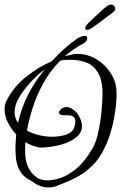

<svg xmlns="http://www.w3.org/2000/svg" viewBox="-26 -801 531 841"><path d="M484 -405Q486 -379 481.5 -336.5Q477 -294 465.5 -246Q454 -198 433 -155Q411 -108 381 -78Q351 -48 320 -30.5Q289 -13 263.5 -3Q238 7 223 13Q208 20 187 20Q168 20 151 14Q134 8 124 0Q117 -6 104 -12.5Q91 -19 77 -32Q63 -45 53 -69.5Q43 -94 42 -136Q41 -156 42.5 -175Q44 -194 45 -212Q23 -236 8.5 -264.5Q-6 -293 -6 -321Q-6 -344 4 -363Q37 -425 92 -467.5Q147 -510 200 -532Q227 -562 256.5 -588Q286 -614 316 -635Q336 -644 344 -644Q356 -644 356 -634Q356 -620 340 -611Q317 -599 297 -585Q277 -571 258 -555Q277 -560 290.5 -562.5Q304 -565 311 -565Q358 -565 396.5 -541.5Q435 -518 458.5 -481.5Q482 -445 484 -405ZM423 -391Q423 -454 401.5 -486Q380 -518 348.5 -528.5Q317 -539 285 -539Q277 -539 269.5 -539Q262 -539 255 -538Q251 -538 247 -537.5Q243 -537 238 -535Q195 -492 165.5 -439.5Q136 -387 118.5 -333Q101 -279 92 -229Q116 -216 145 -209Q174 -202 202 -202Q237 -202 264 -211.5Q291 -221 298 -240Q304 -257 304 -268Q304 -285 293.5 -291Q283 -297 268 -296Q248 -295 240 -298.5Q232 -302 232 -308Q232 -311 234 -314Q236 -317 238 -320Q250 -332 265 -332Q286 -332 311 -307Q333 -275 333 -249Q333 -224 316 -207Q299 -190 273.5 -179Q248 -168 221 -162.5Q194 -157 173 -155.5Q152 -154 145 -155Q116 -161 85 -178Q85 -169 84.5 -160Q84 -151 84 -141Q84 -102 94 -77Q104 -52 118.5 -38Q133 -24 145 -18Q152 -15 161.5 -13Q171 -11 183 -11Q209 -11 242 -22.5Q275 -34 310.5 -64Q346 -94 378 -149Q392 -172 400.5 -205.5Q409 -239 414 -274.5Q419 -310 421 -341Q423 -372 423 -391ZM171 -498Q140 -475 112.5 -445.5Q85 -416 66 -387.5Q47 -359 42 -338Q38 -325 38 -309Q38 -283 53 -263Q68 -331 99 -390Q130 -449 171 -498ZM347 -678Q347 -683 351.5 -689Q356 -695 369 -708Q403 -740 425.5 -760.5Q448 -781 461 -781Q469 -781 474 -775Q479 -769 479 -762Q479 -757 476.5 -754Q474 -751 469 -747Q456 -737 433.5 -720.5Q411 -704 393 -690Q374 -676 366.5 -673Q359 -670 355 -670Q347 -670 347 -678Z"/></svg>

Font: Ingrid Darling
Style: Regular
Weight: 400
Designer: Robert E. Leuschke
Foundry: Robert E. Leuschke
Version: Version 1.010; ttfautohint (v1.8.3)